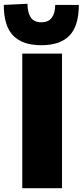

<svg xmlns="http://www.w3.org/2000/svg" viewBox="-56 -997 438 1017"><path d="M62 0V-713H272.5V0ZM162.5 -757.5Q63 -757.5 13.5 -808.8Q-36 -860 -36 -971L89.5 -977Q89.5 -931 106.8 -905Q124 -879 162.5 -879Q201.5 -879 219 -904.2Q236.5 -929.5 236.5 -971H361.5Q361.5 -860 312.2 -808.8Q263 -757.5 162.5 -757.5Z"/></svg>

Font: Heraclito ExtraBold
Style: Regular
Weight: 800
Designer: Kostas Bartsokas (font) & Cristiano Sobral (main changes)
Foundry: Kostas Bartsokas (font) & Cristiano Sobral (main changes)
Version: Version 1.00;July 8, 2020;FontCreator 13.0.0.2655 64-bit